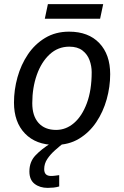

<svg xmlns="http://www.w3.org/2000/svg" viewBox="-20 -697 603 934"><path d="M248 8Q155 8 101.5 -47.5Q48 -103 48 -198Q48 -260 65 -321Q82 -382 115.5 -432Q149 -482 199.5 -512.5Q250 -543 316 -543Q410 -543 463 -487.5Q516 -432 516 -336Q516 -275 499 -214Q482 -153 448.5 -103Q415 -53 365 -22.5Q315 8 248 8ZM253 -65Q301 -65 340 -98.5Q379 -132 402.5 -195Q426 -258 426 -346Q426 -376 415.5 -404.5Q405 -433 381 -451.5Q357 -470 317 -470Q262 -470 221.5 -432.5Q181 -395 159 -332.5Q137 -270 137 -195Q137 -133 167.5 -99Q198 -65 253 -65ZM198 -606 213 -677H482L467 -606ZM212 217Q174 217 148.5 197.5Q123 178 123 137Q123 90 152.5 59Q182 28 227 0H288Q269 15 247 34.5Q225 54 210 76.5Q195 99 195 126Q195 159 228 159Q239 159 249 157.5Q259 156 268 155V210Q255 214 240.5 215.5Q226 217 212 217Z"/></svg>

Font: Noto IKEA Latin
Style: Italic
Weight: 400
Italic angle: -12°
Designer: Monotype Design Team
Foundry: Monotype Imaging Inc.
Version: Version 1.0